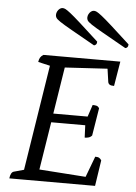

<svg xmlns="http://www.w3.org/2000/svg" viewBox="-59 -932 690 977"><g transform="rotate(5 286.0 -443.5)"><path d="M26 0Q28 -16 33 -25Q38 -34 46 -36L111 -54L95 -38L184 -602L195 -586L121 -603Q123 -617 128 -625.5Q133 -634 144 -641H537L516 -515Q501 -515 494 -519Q487 -523 485 -532L474 -609L485 -600L248 -586L260 -599L219 -340L211 -348H404L393 -340L416 -409Q427 -409 435.5 -407Q444 -405 450 -395L427 -254Q419 -245 409 -242.5Q399 -240 390 -240L387 -312L398 -303H204L215 -312L173 -48L165 -59L421 -41L407 -28L452 -148Q466 -148 472.5 -144Q479 -140 484 -132L464 0ZM556 -712Q561 -712 566 -717Q571 -722 571 -732Q510 -788 475 -819.5Q440 -851 422 -865Q404 -879 396 -883Q388 -887 381 -887Q373 -887 366 -881.5Q359 -876 354.5 -867.5Q350 -859 350 -849Q350 -842 354 -835Q358 -828 376.5 -815.5Q395 -803 437.5 -779Q480 -755 556 -712ZM396 -712Q401 -712 406 -717Q411 -722 411 -732Q350 -788 315 -819.5Q280 -851 262 -865Q244 -879 236 -883Q228 -887 221 -887Q213 -887 206 -881.5Q199 -876 194.5 -867.5Q190 -859 190 -849Q190 -842 194 -835Q198 -828 216.5 -815.5Q235 -803 277.5 -779Q320 -755 396 -712Z"/></g></svg>

Font: Petrona
Style: Italic
Weight: 400
Italic angle: -9°
Designer: Ringo R. Seeber
Foundry: Ringo R. Seeber
Version: Version 2.001; ttfautohint (v1.8.3)